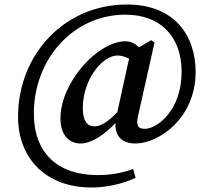

<svg xmlns="http://www.w3.org/2000/svg" viewBox="-20 -677 906 851"><path d="M347 -197C347 -327 435 -431 501 -431C518 -431 536 -425 552 -417L500 -180C457 -135 426 -117 398 -117C367 -117 347 -141 347 -197ZM581 -41C684 -41 847 -153 847 -358C847 -521 752 -657 543 -657C264 -657 60 -434 60 -159C60 26 185 154 385 154C451 154 521 139 581 111L570 72C520 90 470 99 412 99C235 99 130 0 130 -174C130 -414 304 -612 536 -612C693 -612 785 -513 785 -359C785 -187 676 -106 622 -106C590 -106 582 -122 593 -168L665 -489L650 -499L596 -467C579 -484 559 -494 536 -494C414 -494 248 -313 248 -152C248 -73 291 -41 337 -41C386 -41 442 -79 492 -132C489 -79 515 -41 581 -41Z"/></svg>

Font: Source Serif Pro Semibold
Style: Italic
Weight: 600
Italic angle: -12°
Designer: Frank Grießhammer
Foundry: Adobe Systems Incorporated
Version: Version 3.001;hotconv 1.0.111;makeotfexe 2.5.65597